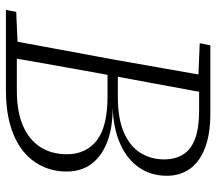

<svg xmlns="http://www.w3.org/2000/svg" viewBox="-60 -654 714 633"><g transform="rotate(90 296.5 -337.0)"><path d="M12 0 19 -34 132 -39H141L138 0ZM110 0 177 -362Q191 -440 204.5 -518Q218 -596 232 -674H289L222 -312Q208 -234 194 -156Q180 -78 167 0ZM122 -639 129 -674H255L251 -634H241ZM143 0 146 -36H278Q347 -36 393.5 -56Q440 -76 464 -113Q488 -150 488 -201Q488 -264 442.5 -299.5Q397 -335 297 -335H201L204 -369H299Q371 -369 416.5 -389Q462 -409 483.5 -443.5Q505 -478 505 -522Q505 -558 489 -584Q473 -610 437.5 -623.5Q402 -637 343 -637H261L263 -674H352Q423 -674 468.5 -656Q514 -638 536.5 -606Q559 -574 559 -531Q559 -478 531.5 -438.5Q504 -399 453 -376.5Q402 -354 333 -352H334Q403 -352 450 -333Q497 -314 521 -280.5Q545 -247 545 -201Q545 -155 526.5 -117.5Q508 -80 474 -54Q440 -28 390.5 -14Q341 0 278 0Z"/></g></svg>

Font: Source Serif 4 Light
Style: Italic
Weight: 300
Italic angle: -12°
Designer: Frank Grießhammer
Foundry: Adobe Systems Incorporated
Version: Version 4.004;hotconv 1.0.116;makeotfexe 2.5.65601